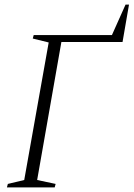

<svg xmlns="http://www.w3.org/2000/svg" viewBox="-20 -812 579 832"><path d="M10 0 14 -15 85 -32 191 -628 122 -645 126 -660H465L524 -792H539L511 -630H246L141 -32L221 -15L217 0Z"/></svg>

Font: Spectral SC ExtraLight
Style: Italic
Weight: 275
Italic angle: -10°
Designer: Jean-Baptiste Levee
Foundry: Production Type
Version: Version 2.001